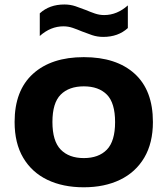

<svg xmlns="http://www.w3.org/2000/svg" viewBox="-20 -804 728 835"><path d="M344.5 10.5Q253.5 10.5 186 -22Q118.5 -54.5 81 -117.8Q43.5 -181 43.5 -273.5Q43.5 -410.5 123.5 -483Q203.5 -555.5 344.5 -555.5Q486 -555.5 565.5 -483.5Q645 -411.5 645 -273.5Q645 -182 607.5 -118.5Q570 -55 502.2 -22.2Q434.5 10.5 344.5 10.5ZM344.5 -116.5Q409 -116.5 444.8 -153.2Q480.5 -190 480.5 -273Q480.5 -356.5 444.8 -392.5Q409 -428.5 344.5 -428.5Q280 -428.5 244 -392.5Q208 -356.5 208 -273.5Q208 -190.5 244 -153.5Q280 -116.5 344.5 -116.5ZM429 -643.5Q403.5 -643.5 380.5 -651.2Q357.5 -659 336 -667.5Q316 -676 296.2 -682.8Q276.5 -689.5 256 -689.5Q200 -689.5 153 -647.5V-746Q195 -784.5 260 -784.5Q285.5 -784.5 308.5 -776.8Q331.5 -769 353 -760.5Q373 -752 392.8 -745.2Q412.5 -738.5 433 -738.5Q489 -738.5 536 -780.5V-682Q494 -643.5 429 -643.5Z"/></svg>

Font: Encode Sans Expanded
Style: Bold
Weight: 700
Width: 7
Designer: Multiple Designers
Foundry: Impallari Type
Version: Version 3.000; ttfautohint (v1.8.3) -l 8 -r 50 -G 200 -x 14 